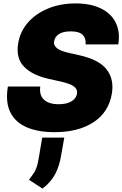

<svg xmlns="http://www.w3.org/2000/svg" viewBox="-20 -757 709 1112"><path d="M475.9 -500Q479 -535.2 458.8 -555.2Q438.6 -575.3 390.6 -575.3Q344.8 -575.3 321.6 -559.8Q298.3 -544.4 294 -519.9Q282 -471.2 380.7 -450.3L437.5 -437.5Q553.6 -411.9 597.7 -354.8Q641.7 -297.6 627.8 -214.5Q609.7 -106.9 521.8 -49.2Q433.9 8.5 295.5 8.5Q201 8.5 135.1 -19.7Q69.2 -47.9 40 -106.4Q10.7 -164.8 25.6 -255.7H213.1Q206.7 -205.6 234.9 -179.5Q263.1 -153.4 319.6 -153.4Q367.5 -153.4 394.7 -170.6Q421.9 -187.9 426.1 -214.5Q430.4 -239 408.6 -255.9Q386.7 -272.7 328.1 -285.5L258.5 -301.1Q165.8 -322.4 118.6 -371.4Q71.4 -420.5 85.2 -505.7Q96.6 -575.3 142.6 -627.3Q188.6 -679.3 259.8 -708.3Q331 -737.2 417.6 -737.2Q505.7 -737.2 565.2 -707.7Q624.6 -678.3 650.7 -625Q676.8 -571.7 664.8 -500ZM352.3 39.8 335.2 136.4Q325.3 202.4 299.9 250.7Q274.5 299 225.9 335.2L147.7 284.1Q161.9 264.9 172.4 250.5Q182.9 236.2 191.2 214Q199.6 191.8 206 149.1L224.4 39.8Z"/></svg>

Font: Inter UI Black
Style: Italic
Weight: 900
Italic angle: -9.39999°
Designer: Rasmus Andersson
Foundry: rsms
Version: 3.2;8d6f07862